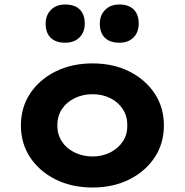

<svg xmlns="http://www.w3.org/2000/svg" viewBox="-20 -824 821 854"><path d="M392 10Q299 10 227 -26Q155 -62 114 -124Q73 -186 73 -266Q73 -346 114 -408Q155 -470 227 -506Q299 -542 392 -542Q484 -542 555.5 -506Q627 -470 668 -408Q709 -346 709 -266Q709 -186 668 -124Q627 -62 555.5 -26Q484 10 392 10ZM392 -128Q435 -128 470.5 -146Q506 -164 526.5 -195Q547 -226 546 -266Q547 -306 526.5 -338Q506 -370 470.5 -387.5Q435 -405 392 -405Q348 -405 311.5 -387Q275 -369 255 -338Q235 -307 235 -266Q235 -226 255 -195Q275 -164 311.5 -146Q348 -128 392 -128ZM511 -634Q469 -634 446.5 -656Q424 -678 424 -719Q424 -756 447.5 -780Q471 -804 511 -804Q552 -804 574.5 -782Q597 -760 597 -719Q597 -681 574 -657.5Q551 -634 511 -634ZM270 -634Q228 -634 205.5 -656Q183 -678 183 -719Q183 -756 206.5 -780Q230 -804 270 -804Q312 -804 334.5 -782Q357 -760 357 -719Q357 -681 333.5 -657.5Q310 -634 270 -634Z"/></svg>

Font: Lexend Exa
Style: Bold
Weight: 700
Designer: Bonnie Shaver-Troup, Thomas Jockin
Foundry: Lexend
Version: Version 1.007